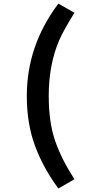

<svg xmlns="http://www.w3.org/2000/svg" viewBox="-20 -915 505 1087"><path d="M131.8 -372.1Q131.8 -657.2 310.5 -894.5L401.4 -842.8Q336.9 -738.3 314.5 -685.5Q255.9 -547.9 255.9 -372.1Q255.9 -221.7 292.5 -116.7Q329.1 -11.7 401.4 99.6L310.5 152.3Q224.6 36.1 178.2 -89.4Q131.8 -214.8 131.8 -372.1Z"/></svg>

Font: Gothic A1
Style: Bold
Weight: 700
Version: Version 2.50